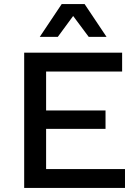

<svg xmlns="http://www.w3.org/2000/svg" viewBox="-20 -917 676 937"><path d="M500 -737H413L337 -839L262 -737H174L281 -897H393ZM98 0V-660H576V-568H205V-378H495V-288H205V-92H590V0Z"/></svg>

Font: Elaine Sans Medium
Style: Regular
Weight: 500
Designer: Wei Huang
Foundry: Wei Huang
Version: Version 2.001;PS 002.001;hotconv 1.0.88;makeotf.lib2.5.64775